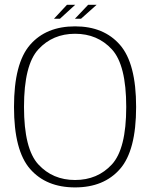

<svg xmlns="http://www.w3.org/2000/svg" viewBox="-20 -792 650 816"><path d="M299 4.5Q421.5 4.5 490 -73.8Q558.5 -152 558.5 -337.5Q558.5 -522.5 490 -601.2Q421.5 -680 299 -680Q176 -680 107.8 -601.5Q39.5 -523 39.5 -337.5Q39.5 -152 108 -73.8Q176.5 4.5 299 4.5ZM299 -27Q204 -27 143 -93.2Q82 -159.5 82 -337.5Q82 -516 143 -582.2Q204 -648.5 299 -648.5Q394.5 -648.5 455.5 -582.2Q516.5 -516 516.5 -337.5Q516.5 -159.5 455.5 -93.2Q394.5 -27 299 -27ZM298.5 -712.5H324.5L390.5 -771.5H354.5ZM209.5 -712.5H235L299.5 -771.5H264.5Z"/></svg>

Font: Anybody Thin ExtraLight
Style: Regular
Weight: 250
Version: Version 1.113;gftools[0.9.25]